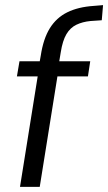

<svg xmlns="http://www.w3.org/2000/svg" viewBox="-20 -729 422 749"><path d="M58 0 127 -431H46L56 -490H159L131 -467L139 -512Q149 -578 174.5 -619Q200 -660 242.5 -681Q285 -702 346 -706L382 -709L377 -650L333 -647Q302 -644 278 -632.5Q254 -621 239 -595.5Q224 -570 217 -525L208 -471L191 -490H332L323 -431H204L135 0Z"/></svg>

Font: Nunito Sans 10pt Condensed
Style: Italic
Weight: 400
Width: 3
Italic angle: -9°
Designer: Vernon Adams
Foundry: Vernon Adams
Version: Version 3.101;gftools[0.9.27]